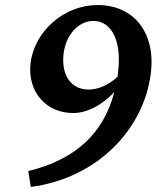

<svg xmlns="http://www.w3.org/2000/svg" viewBox="-20 -721 652 761"><path d="M101 -471C88 -358 162 -273 270 -273C326 -273 385 -305 433 -356C390 -190 277 -88 92 -43L102 20C366 -15 550 -208 578 -431C597 -589 513 -701 367 -701C233 -701 117 -597 101 -471ZM232 -508C241 -583 291 -638 350 -638C424 -638 463 -555 448 -437L446 -417C414 -387 373 -366 331 -366C262 -366 222 -423 232 -508Z"/></svg>

Font: TPK Tissa Web SemiBold
Style: Italic
Weight: 600
Italic angle: -7°
Designer: Jacques Le Bailly, Suppakit Chalermlarp | Katatrad Co.,Ltd.
Foundry: Jacques Le Bailly, Cadson Demak Co.,Ltd.
Version: Version 5.000;Glyphs 3.1.2 (3151)